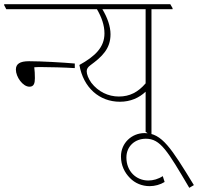

<svg xmlns="http://www.w3.org/2000/svg" viewBox="-40 -642 948 919"><path d="M-10 -598H295V-603L284 -622H-20V-617ZM101 -227C122 -227 127 -243 127 -268C127 -285 126 -307 124 -320C134 -321 149 -321 158 -321C196 -321 271 -319 318 -316V-338C260 -343 159 -349 99 -349C55 -349 36 -336 36 -309C36 -274 69 -227 101 -227Z M534 -155C585 -155 626 -174 657 -203V-11L680 5H685V-598H786V-603L775 -622H279V-617L289 -598H424C446 -560 460 -522 460 -482C460 -416 416 -373 340 -331C359 -222 436 -155 534 -155ZM397 -246C383 -266 375 -286 375 -301C375 -313 381 -321 393 -330C449 -371 489 -409 489 -478C489 -516 474 -558 450 -598H657V-243C621 -201 581 -180 529 -180C478 -180 430 -203 397 -246Z M676 249C701 249 727 242 748 229L739 201C718 215 693 222 670 222C612 222 565 178 565 112C565 57 607 22 658 22C728 22 761 79 866 257L888 244C779 66 735 -5 652 -5C591 -5 539 42 539 107C539 149 556 184 582 210C606 235 640 249 676 249Z"/></svg>

Font: Noto Serif Devanagari Condensed Thin
Style: Regular
Weight: 100
Width: 3
Designer: Universal Thirst, Indian Type Foundry and the Monotype Design Team
Foundry: Monotype Imaging Inc.
Version: Version 2.004